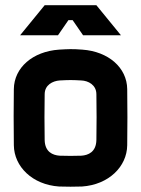

<svg xmlns="http://www.w3.org/2000/svg" viewBox="-20 -700 540 735"><path d="M291 -392C318 -391 349 -375 349 -339C350 -259 350 -244 349 -164C348 -118 318 -106 292 -104C274 -103 226 -103 208 -104C182 -106 152 -118 151 -164C150 -240 150 -263 151 -339C151 -375 182 -390 208 -392C247 -394 254 -394 291 -392ZM33 -144C34 -62 104 7 206 14C224 15 276 15 294 14C396 7 466 -62 467 -144C468 -224 468 -279 467 -359C466 -441 395 -503 295 -510C256 -513 241 -512 206 -510C105 -503 34 -441 33 -359C32 -283 32 -230 33 -144ZM57 -565H202L242 -623H258L298 -565H443L349 -680H151Z"/></svg>

Font: Fervojo
Style: Bold
Weight: 700
Designer: kohakuno
Version: ver.1.0